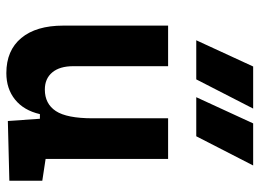

<svg xmlns="http://www.w3.org/2000/svg" viewBox="-130 -706 845 626"><g transform="rotate(90 293.0 -392.5)"><path d="M217.8 9.8Q144 9.8 103.5 -38.8Q63 -87.4 63 -175.8V-517.6H195.3V-208.5Q195.3 -164.1 215.6 -139.9Q235.8 -115.7 271.5 -115.7Q317.9 -115.7 341.6 -151.6Q365.2 -187.5 365.2 -272V-517.6H497.6V-118.2L568.8 -107.4V0L374 4.9L366.7 -99.6H351.6Q339.4 -46.9 304.2 -18.6Q269 9.8 217.8 9.8ZM110.8 -609.4 196.3 -794.9H333.5L238.3 -609.4ZM296.4 -609.4 381.8 -794.9H519L423.8 -609.4Z"/></g></svg>

Font: CaskaydiaMono NF
Style: Bold
Weight: 700
Designer: Aaron Bell
Foundry: Saja Typeworks
Version: Version 2111.001; ttfautohint (v1.8.4);Nerd Fonts 3.1.1